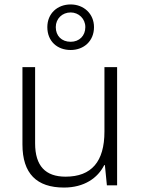

<svg xmlns="http://www.w3.org/2000/svg" viewBox="-20 -834 636 864"><path d="M298 -609C357 -609 403 -649 403 -712C403 -772 357 -814 298 -814C238 -814 193 -773 193 -712C193 -648 238 -609 298 -609ZM298 -646C257 -646 231 -673 231 -712C231 -750 260 -778 298 -778C334 -778 364 -750 364 -712C364 -673 337 -646 298 -646ZM507 -532H450V-242C450 -107 392 -39 275 -39C185 -39 138 -87 138 -189V-532H81V-184C81 -53 145 10 268 10C359 10 420 -33 449 -91H452L461 0H507Z"/></svg>

Font: Noto Sans Bengali Light
Style: Regular
Weight: 300
Designer: Jelle Bosma - Monotype Design Team
Foundry: Monotype Imaging Inc.
Version: Version 2.003